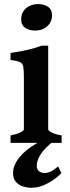

<svg xmlns="http://www.w3.org/2000/svg" viewBox="-20 -689 340 926"><path d="M231 -615.7Q231 -583 207.5 -562.3Q184.1 -541.5 148.9 -541.5Q121.6 -541.5 101.8 -554.7Q82 -567.9 82 -595.7Q82 -628.9 105.7 -649.2Q129.4 -669.4 163.6 -669.4Q189.9 -669.4 210.4 -656.7Q231 -644 231 -615.7ZM30.8 0V-35.6Q63.5 -42.5 79.3 -50.8Q95.2 -59.1 95.2 -65.4V-316.4Q95.2 -349.6 92.5 -366.2Q89.8 -382.8 76.2 -389.4Q62.5 -396 30.8 -399.4V-433.6Q72.3 -439.5 110.1 -448Q147.9 -456.5 181.2 -468.8H212.4V-65.4Q212.4 -59.6 227.1 -51Q241.7 -42.5 277.3 -35.6V0ZM275.9 146Q252 171.9 211.7 194.3Q171.4 216.8 130.4 216.8Q112.3 216.8 92 210.7Q71.8 204.6 57.4 189Q43 173.3 43 146Q43 102.5 82.3 59.8Q121.6 17.1 200.7 -21L241.2 -11.7Q190.4 30.3 173.8 58.8Q157.2 87.4 157.2 110.4Q157.2 128.4 168.5 137Q179.7 145.5 195.8 145.5Q208 145.5 223.9 138.7Q239.7 131.8 260.3 113.3Z"/></svg>

Font: Gentium Plus
Style: Bold
Weight: 700
Designer: Victor Gaultney, Annie Olsen, Iska Routamaa, Becca Hirsbrunner
Foundry: SIL International
Version: Version 6.101